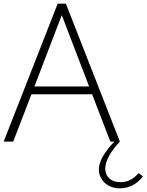

<svg xmlns="http://www.w3.org/2000/svg" viewBox="-25 -770 797 1044"><path d="M-5 0 288.6 -750H333.2L626.8 0H575L475.9 -257.3H145.9L46.8 0ZM162.3 -300H459.5L310.9 -687.7ZM626.4 254.1Q601.4 254.1 580.5 246.1Q559.5 238.2 544.5 224.1Q529.5 210 521.1 191.6Q512.7 173.2 512.7 151.8Q512.7 118.6 534.3 80.7Q555.9 42.7 596.4 0H626.8Q588.2 40.5 567.7 78.6Q547.3 116.8 547.3 147.3Q547.3 162.3 552.5 175.7Q557.7 189.1 568.2 199.1Q578.6 209.1 594.3 214.8Q610 220.5 630.9 220.5Q658.6 220.5 682 208.9Q705.5 197.3 728.6 171.8L751.8 188.6Q730.9 219.1 697.3 236.6Q663.6 254.1 626.4 254.1Z"/></svg>

Font: Spartan Light
Style: Regular
Weight: 300
Designer: Matt Bailey, Mirko Velimirovic
Foundry: Matt Bailey
Version: Version 1.005